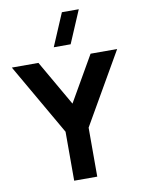

<svg xmlns="http://www.w3.org/2000/svg" viewBox="-104 -1060 839 1131"><g transform="rotate(-10 315.0 -495.0)"><path d="M365 -795H264L347 -990H448ZM246 0V-293L0 -720H159L315 -449L471 -720H630L384 -293V0Z"/></g></svg>

Font: Manrope ExtraLight ExtraBold
Style: Regular
Weight: 800
Version: Version 4.504